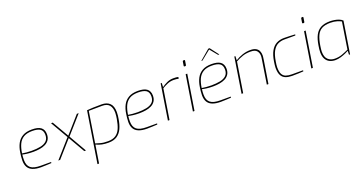

<svg xmlns="http://www.w3.org/2000/svg" viewBox="-44 -1619 5131 2714"><g transform="rotate(-20 2521.0 -262.0)"><path d="M315 6Q239 6 190 -13.5Q141 -33 118 -72.5Q95 -112 95 -171Q95 -203 98.5 -233Q102 -263 106 -291Q117 -367 147 -423Q177 -479 231.5 -510Q286 -541 370 -541Q414 -541 447.5 -533.5Q481 -526 503.5 -510Q526 -494 538 -468Q550 -442 550 -406Q550 -355 527.5 -321.5Q505 -288 467.5 -269.5Q430 -251 383 -243.5Q336 -236 287 -236Q232 -236 188 -242Q144 -248 124 -254Q121 -234 120 -213.5Q119 -193 119 -173Q119 -91 164.5 -53.5Q210 -16 317 -16H471L468 0Q443 1 400.5 3.5Q358 6 315 6ZM269 -258Q342 -258 400 -269.5Q458 -281 492 -313Q526 -345 526 -404Q526 -468 486.5 -493.5Q447 -519 368 -519Q287 -519 238 -489.5Q189 -460 163 -404.5Q137 -349 126 -270Q153 -265 191 -261.5Q229 -258 269 -258Z M964 0 817 -254 657 -531H682L833 -271L989 0ZM573 0 815 -274 822 -250 601 0ZM833 -259 826 -282 1045 -531H1073Z M1076 237 1198 -529Q1233 -533 1288 -535Q1343 -537 1419 -537Q1497 -537 1541 -494.5Q1585 -452 1585 -361Q1585 -335 1582 -308.5Q1579 -282 1575 -261Q1563 -182 1535.5 -122Q1508 -62 1458 -28Q1408 6 1327 6Q1275 6 1232 -2.5Q1189 -11 1143 -33L1100 237ZM1328 -16Q1400 -16 1444.5 -45.5Q1489 -75 1513.5 -131.5Q1538 -188 1551 -268Q1554 -287 1557.5 -311.5Q1561 -336 1561 -360Q1561 -436 1526.5 -476Q1492 -516 1418 -515L1218 -513L1145 -49Q1184 -37 1211 -29.5Q1238 -22 1264.5 -19Q1291 -16 1328 -16Z M1909 6Q1833 6 1784 -13.5Q1735 -33 1712 -72.5Q1689 -112 1689 -171Q1689 -203 1692.5 -233Q1696 -263 1700 -291Q1711 -367 1741 -423Q1771 -479 1825.5 -510Q1880 -541 1964 -541Q2008 -541 2041.5 -533.5Q2075 -526 2097.5 -510Q2120 -494 2132 -468Q2144 -442 2144 -406Q2144 -355 2121.5 -321.5Q2099 -288 2061.5 -269.5Q2024 -251 1977 -243.5Q1930 -236 1881 -236Q1826 -236 1782 -242Q1738 -248 1718 -254Q1715 -234 1714 -213.5Q1713 -193 1713 -173Q1713 -91 1758.5 -53.5Q1804 -16 1911 -16H2065L2062 0Q2037 1 1994.5 3.5Q1952 6 1909 6ZM1863 -258Q1936 -258 1994 -269.5Q2052 -281 2086 -313Q2120 -345 2120 -404Q2120 -468 2080.5 -493.5Q2041 -519 1962 -519Q1881 -519 1832 -489.5Q1783 -460 1757 -404.5Q1731 -349 1720 -270Q1747 -265 1785 -261.5Q1823 -258 1863 -258Z M2222 0 2306 -531H2322L2320 -469Q2355 -495 2400 -516Q2445 -537 2497 -537Q2519 -537 2538.5 -535.5Q2558 -534 2572 -529L2568 -505Q2552 -509 2533.5 -511Q2515 -513 2493 -513Q2443 -513 2399.5 -494.5Q2356 -476 2318 -453L2246 0Z M2706 -640Q2701 -640 2698 -643.5Q2695 -647 2696 -652L2706 -714Q2708 -726 2720 -726H2731Q2737 -726 2739 -722.5Q2741 -719 2740 -714L2730 -652Q2729 -640 2717 -640ZM2598 0 2682 -531H2706L2622 0Z M3017 6Q2941 6 2892 -13.5Q2843 -33 2820 -72.5Q2797 -112 2797 -171Q2797 -203 2800.5 -233Q2804 -263 2808 -291Q2819 -367 2849 -423Q2879 -479 2933.5 -510Q2988 -541 3072 -541Q3116 -541 3149.5 -533.5Q3183 -526 3205.5 -510Q3228 -494 3240 -468Q3252 -442 3252 -406Q3252 -355 3229.5 -321.5Q3207 -288 3169.5 -269.5Q3132 -251 3085 -243.5Q3038 -236 2989 -236Q2934 -236 2890 -242Q2846 -248 2826 -254Q2823 -234 2822 -213.5Q2821 -193 2821 -173Q2821 -91 2866.5 -53.5Q2912 -16 3019 -16H3173L3170 0Q3145 1 3102.5 3.5Q3060 6 3017 6ZM2971 -258Q3044 -258 3102 -269.5Q3160 -281 3194 -313Q3228 -345 3228 -404Q3228 -468 3188.5 -493.5Q3149 -519 3070 -519Q2989 -519 2940 -489.5Q2891 -460 2865 -404.5Q2839 -349 2828 -270Q2855 -265 2893 -261.5Q2931 -258 2971 -258ZM2953 -631 3106 -761H3126L3225 -631H3207L3113 -746L2971 -631Z M3330 0 3414 -531H3430L3428 -469Q3477 -500 3536 -520Q3595 -540 3656 -540Q3709 -540 3739.5 -522.5Q3770 -505 3783 -476Q3796 -447 3796 -411Q3796 -401 3794.5 -386Q3793 -371 3787 -332L3734 0H3710L3762 -331Q3768 -370 3770 -384.5Q3772 -399 3772 -409Q3772 -455 3746 -486.5Q3720 -518 3652 -518Q3586 -518 3536 -501.5Q3486 -485 3426 -453L3354 0Z M4089 6Q4036 6 3995 -9Q3954 -24 3930.5 -64Q3907 -104 3907 -180Q3907 -199 3910 -222.5Q3913 -246 3917 -273Q3932 -368 3965 -426Q3998 -484 4048 -510.5Q4098 -537 4163 -537Q4198 -537 4245.5 -535Q4293 -533 4330 -531L4326 -515H4161Q4108 -515 4064 -494Q4020 -473 3988 -418.5Q3956 -364 3940 -262Q3936 -238 3933.5 -217.5Q3931 -197 3931 -180Q3931 -113 3949.5 -77.5Q3968 -42 4004.5 -29Q4041 -16 4093 -16H4261L4259 0Q4228 2 4185 4Q4142 6 4089 6Z M4487 -640Q4482 -640 4479 -643.5Q4476 -647 4477 -652L4487 -714Q4489 -726 4501 -726H4512Q4518 -726 4520 -722.5Q4522 -719 4521 -714L4511 -652Q4510 -640 4498 -640ZM4379 0 4463 -531H4487L4403 0Z M4742 6Q4695 6 4657 -12Q4619 -30 4597 -69.5Q4575 -109 4575 -171Q4575 -194 4578 -220Q4581 -246 4585 -268Q4599 -361 4630 -420.5Q4661 -480 4715 -508.5Q4769 -537 4852 -537Q4881 -537 4915.5 -532Q4950 -527 4982.5 -515Q5015 -503 5038 -481L4962 0H4946L4948 -59Q4934 -50 4899.5 -34.5Q4865 -19 4823 -6.5Q4781 6 4742 6ZM4741 -16Q4801 -16 4850.5 -34Q4900 -52 4950 -75L5013 -476Q4993 -488 4951 -501.5Q4909 -515 4850 -515Q4770 -515 4722 -488.5Q4674 -462 4648 -405.5Q4622 -349 4608 -258Q4604 -230 4601.5 -210Q4599 -190 4599 -172Q4599 -90 4639 -53Q4679 -16 4741 -16Z"/></g></svg>

Font: Exo Thin Thin
Style: Italic
Weight: 250
Italic angle: -9°
Version: Version 2.000